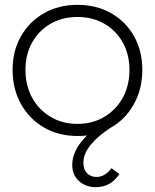

<svg xmlns="http://www.w3.org/2000/svg" viewBox="-20 -551 639 792"><path d="M300 10Q222 10 161.5 -25Q101 -60 66.5 -122Q32 -184 32 -263Q32 -341 66.5 -401.5Q101 -462 161.5 -496.5Q222 -531 300 -531Q378 -531 438.5 -496.5Q499 -462 533 -401.5Q567 -341 567 -263Q567 -182 531 -119Q495 -56 433 -22Q383 11 353.5 47Q324 83 324 121Q324 148 339 163.5Q354 179 379 179Q394 179 409 171Q424 163 440 143L473 167Q454 194 430.5 207.5Q407 221 374 221Q334 221 306 196Q278 171 278 129Q278 67 339 8Q320 10 300 10ZM300 -40Q362 -40 410.5 -69Q459 -98 486.5 -148Q514 -198 514 -263Q514 -326 486.5 -375.5Q459 -425 410.5 -453Q362 -481 300 -481Q237 -481 188.5 -453Q140 -425 112.5 -375.5Q85 -326 85 -263Q85 -198 112.5 -148Q140 -98 188.5 -69Q237 -40 300 -40Z"/></svg>

Font: Lexend Deca ExtraLight
Style: Regular
Weight: 200
Designer: Bonnie Shaver-Troup, Thomas Jockin
Foundry: Lexend
Version: Version 1.008; ttfautohint (v1.8.4.7-5d5b)